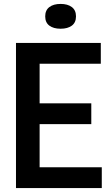

<svg xmlns="http://www.w3.org/2000/svg" viewBox="-20 -959 562 979"><path d="M61.5 0V-740H494V-634H182V-432H445.5V-326H182V-106H499V0ZM289 -812.5Q253 -812.5 231.8 -828.2Q210.5 -844 210.5 -875.5Q210.5 -907 231.8 -923Q253 -939 289 -939Q325 -939 346.2 -923Q367.5 -907 367.5 -875.5Q367.5 -844 346.2 -828.2Q325 -812.5 289 -812.5Z"/></svg>

Font: Encode Sans Condensed Condensed SemiBold
Style: Regular
Weight: 600
Width: 3
Designer: Multiple Designers
Foundry: Impallari Type
Version: Version 3.000; ttfautohint (v1.8.3) -l 8 -r 50 -G 200 -x 14 